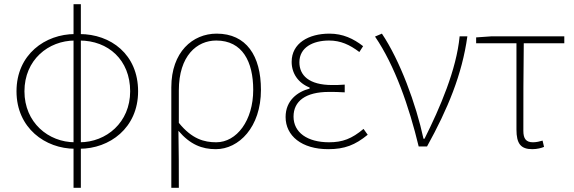

<svg xmlns="http://www.w3.org/2000/svg" viewBox="-20 -701 2749 919"><path d="M339 11V-20C211 -20 97 -115 97 -264C97 -414 211 -507 339 -507V-538C197 -538 59 -441 59 -264C59 -88 197 11 339 11ZM361 11C504 11 641 -88 641 -264C641 -441 510 -538 361 -538V-507C498 -507 603 -414 603 -264C603 -115 489 -20 361 -20ZM332 198H367V-681H332Z M800 198H836C836 92 836 31 834 -75C890 -9 947 13 1013 13C1123 13 1229 -92 1229 -271C1229 -434 1159 -540 1017 -540C902 -540 800 -452 800 -283ZM1015 -20C958 -20 899 -35 836 -113V-268C836 -435 923 -507 1015 -507C1141 -507 1192 -405 1192 -271C1192 -124 1113 -20 1015 -20Z M1551 13C1630 13 1680 -7 1740 -56L1720 -84C1664 -37 1620 -20 1555 -20C1451 -20 1385 -67 1385 -143C1385 -217 1443 -261 1554 -261C1579 -261 1599 -261 1630 -259V-296C1603 -294 1590 -294 1570 -294C1458 -294 1413 -341 1413 -403C1413 -474 1478 -507 1555 -507C1610 -507 1654 -487 1700 -452L1718 -480C1672 -516 1621 -540 1557 -540C1457 -540 1376 -494 1376 -405C1376 -350 1407 -304 1462 -282V-277C1404 -262 1347 -220 1347 -141C1347 -51 1424 13 1551 13Z M1984 0H2024C2123 -179 2192 -345 2217 -527H2180C2165 -368 2086 -185 2012 -37H2007C1971 -204 1894 -412 1808 -540L1775 -526C1870 -387 1938 -191 1984 0Z M2528 13C2551 13 2573 7 2584 2L2577 -28C2564 -24 2547 -20 2531 -20C2498 -20 2485 -37 2485 -75C2485 -215 2485 -353 2487 -494H2681V-527H2331L2259 -522V-494H2452V-81C2452 -14 2472 13 2528 13Z"/></svg>

Font: Source Han Sans JP VF
Style: Regular
Weight: 250
Designer: Ryoko NISHIZUKA 西塚涼子 (kana, bopomofo & ideographs); Paul D. Hunt (Latin, Greek & Cyrillic); Sandoll Communications 산돌커뮤니
Foundry: Adobe
Version: Version 2.004;hotconv 1.0.118;makeotfexe 2.5.65603